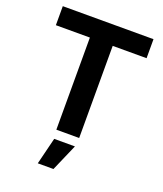

<svg xmlns="http://www.w3.org/2000/svg" viewBox="-170 -838 1002 1181"><g transform="rotate(20 331.0 -247.5)"><path d="M34.2 -603V-727.5H627.9V-603H406.2V0H256.8V-603ZM220.2 233.4 263.7 57.6H399.4L322.8 233.4Z"/></g></svg>

Font: Inter 17pt
Style: Bold
Weight: 700
Version: Version 4.001;git-66647c0bb